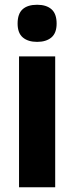

<svg xmlns="http://www.w3.org/2000/svg" viewBox="-20 -787 311 807"><path d="M136 -611Q98 -611 76 -629.5Q54 -648 54 -688Q54 -729 75 -748Q96 -767 136 -767Q175 -767 196.5 -748Q218 -729 218 -688Q218 -648 196 -629.5Q174 -611 136 -611ZM60 0V-550H212V0Z"/></svg>

Font: Noto Sans Condensed ExtraBold
Style: Regular
Weight: 800
Width: 3
Designer: Monotype Design Team
Foundry: Monotype Imaging Inc.
Version: Version 2.013; ttfautohint (v1.8.4.7-5d5b)